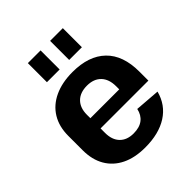

<svg xmlns="http://www.w3.org/2000/svg" viewBox="-209 -883 1025 1025"><g transform="rotate(-45 303.5 -371.0)"><path d="M295 10Q217 10 162 -17Q107 -44 77.5 -94.5Q48 -145 48 -216V-324Q48 -395 79 -445.5Q110 -496 168 -523Q226 -550 305 -550Q427 -550 493 -486Q559 -422 559 -299V-231H171V-308H440L416 -276V-331Q416 -385 387.5 -414.5Q359 -444 308 -444Q256 -444 227 -415Q198 -386 198 -334V-197Q198 -145 226 -116Q254 -87 304 -87Q349 -87 375.5 -107.5Q402 -128 410 -166L552 -155Q531 -75 464.5 -32.5Q398 10 295 10ZM266 -752V-608H170V-752ZM434 -752V-608H338V-752Z"/></g></svg>

Font: Pathway Extreme SemiCondensed
Style: Bold
Weight: 700
Width: 4
Version: Version 1.001;gftools[0.9.26]